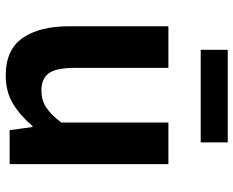

<svg xmlns="http://www.w3.org/2000/svg" viewBox="-93 -716 823 677"><g transform="rotate(90 318.5 -377.5)"><path d="M246.4 13.8Q155.3 13.8 113.9 -45.8Q72.6 -105.3 72.6 -210.6V-559.8H219.4V-228.7Q219.4 -164.3 238.3 -138.2Q257.3 -112 298.6 -112Q332.7 -112 358.4 -128.6Q384.1 -145.2 412 -182.1V-559.8H558.8V0H438.9L427.9 -80.6H424.3Q388.2 -37.8 346 -12Q303.8 13.8 246.4 13.8ZM155.6 -673.7V-769.1H482.2V-673.7Z"/></g></svg>

Font: Noto Sans KR Thin
Style: Regular
Weight: 100
Designer: Ryoko NISHIZUKA 西塚涼子 (kana, bopomofo & ideographs); Paul D. Hunt (Latin, Greek & Cyrillic); Sandoll Communications 산돌커뮤니
Foundry: Adobe
Version: Version 2.004-H2;hotconv 1.0.118;makeotfexe 2.5.65603